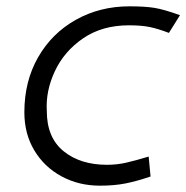

<svg xmlns="http://www.w3.org/2000/svg" viewBox="-20 -578 589 607"><path d="M389 -558Q296 -558 220 -515.5Q144 -473 100.5 -397Q57 -321 57 -223Q57 -155 88.5 -102.5Q120 -50 174.5 -20.5Q229 9 296 9Q341 9 376.5 2Q412 -5 456 -20L450 -83Q407 -70 378 -63.5Q349 -57 318 -57Q234 -57 181 -100Q128 -143 128 -227Q124 -290 153.5 -353Q183 -416 243 -457Q303 -498 388 -498Q427 -498 453.5 -492.5Q480 -487 514 -474L549 -530Q499 -548 469 -553Q439 -558 389 -558Z"/></svg>

Font: Cambay Devanagari
Style: Italic
Weight: 400
Italic angle: -11°
Designer: Pooja Saxena
Foundry: Pooja Saxena
Version: Version 1.018;PS 001.018;hotconv 1.0.70;makeotf.lib2.5.58329